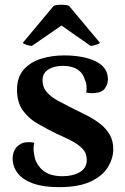

<svg xmlns="http://www.w3.org/2000/svg" viewBox="-20 -756 514 790"><path d="M222 14Q157 14 115 -1.5Q73 -17 52.5 -44Q32 -71 32 -104Q32 -122 40 -138.5Q48 -155 67.5 -165Q87 -175 121 -169Q118 -156 118 -144.5Q118 -133 121 -119Q125 -84 153.5 -57.5Q182 -31 237 -31Q279 -31 308 -47.5Q337 -64 337 -98Q337 -126 319 -144.5Q301 -163 272.5 -177.5Q244 -192 212 -206Q174 -225 136 -246.5Q98 -268 74 -301.5Q50 -335 50 -387Q50 -438 77 -469Q104 -500 148 -514Q192 -528 243 -528Q324 -528 374 -503.5Q424 -479 424 -430Q424 -409 411.5 -392Q399 -375 368 -373Q359 -372 351 -373Q343 -374 335 -375Q337 -387 336 -402Q335 -417 329 -428Q322 -455 299 -470Q276 -485 239 -485Q217 -485 198 -479Q179 -473 167 -460Q155 -447 155 -426Q155 -397 172.5 -377Q190 -357 218.5 -341.5Q247 -326 279 -310Q308 -296 337.5 -281Q367 -266 392 -246.5Q417 -227 431.5 -202Q446 -177 446 -142Q446 -105 424.5 -69Q403 -33 354 -9.5Q305 14 222 14ZM111 -567Q103 -567 89.5 -571.5Q76 -576 74 -580L201 -732Q207 -735 220 -736Q233 -737 245.5 -736Q258 -735 264 -732L391 -580Q389 -576 374.5 -571.5Q360 -567 353 -567L233 -651Z"/></svg>

Font: Arima SemiBold
Style: Regular
Weight: 600
Designer: Joana Correia and Natanael Gama
Foundry: NDISCOVER
Version: Version 1.101;gftools[0.9.23]